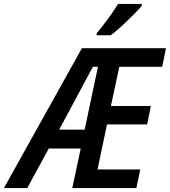

<svg xmlns="http://www.w3.org/2000/svg" viewBox="-82 -960 867 980"><path d="M336 -714H765L746 -619H527L484 -419H688L669 -325H464L416 -95H634L614 0H287L330 -202H167L57 0H-62ZM350 -298 418 -619H392L220 -298ZM412 -791Q471 -861 521 -940H642V-931Q619 -903 567 -853Q515 -803 483 -780H411Z"/></svg>

Font: Noto Sans UI NarrowMedium
Style: Italic
Weight: 500
Width: 4
Italic angle: -12°
Designer: Monotype Design Team
Foundry: Monotype Imaging Inc.
Version: Version 1.001